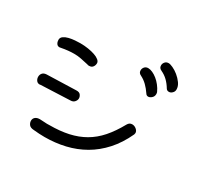

<svg xmlns="http://www.w3.org/2000/svg" viewBox="-147 -769 1099 1059"><g transform="rotate(30 402.5 -239.5)"><path d="M181.6 104.5Q160.2 103.5 151.4 92.3Q142.6 81.1 142.6 67.4Q142.6 53.7 152.8 44.9Q163.1 36.1 181.6 36.1Q197.3 36.1 212.4 37.6Q227.5 39.1 242.2 38.1Q309.6 38.1 363.3 26.4Q417 14.6 460.9 -10.7Q504.9 -36.1 541 -77.1Q577.1 -118.2 609.4 -176.8Q619.1 -194.3 636.7 -194.3Q651.4 -194.3 663.6 -184.1Q675.8 -173.8 675.8 -161.1Q675.8 -157.2 673.8 -151.4Q641.6 -82 597.2 -32.7Q552.7 16.6 498.5 47.9Q444.3 79.1 381.8 93.8Q319.3 108.4 252 108.4Q235.4 108.4 217.8 107.4Q200.2 106.4 181.6 104.5ZM82 -362.3Q80.1 -361.3 76.2 -361.3Q63.5 -361.3 57.1 -371.6Q50.8 -381.8 50.8 -394.5Q50.8 -409.2 63.5 -418Q76.2 -426.8 94.2 -431.2Q112.3 -435.5 131.8 -437Q151.4 -438.5 165 -438.5Q191.4 -438.5 215.8 -434.6Q240.2 -430.7 258.8 -424.3Q277.3 -418 288.6 -408.7Q299.8 -399.4 299.8 -388.7Q299.8 -375 292 -364.7Q284.2 -354.5 269.5 -354.5Q267.6 -354.5 264.2 -354.5Q260.7 -354.5 257.8 -356.4Q231.4 -362.3 210 -366.7Q188.5 -371.1 165 -371.1Q146.5 -371.1 127 -369.1Q107.4 -367.2 82 -362.3ZM275.4 -137.7 89.8 -129.9Q87.9 -128.9 84 -128.9Q70.3 -128.9 63 -139.2Q55.7 -149.4 55.7 -162.1Q55.7 -175.8 64 -185.5Q72.3 -195.3 89.8 -196.3L275.4 -202.1Q294.9 -203.1 302.7 -192.4Q310.5 -181.6 310.5 -170.9Q310.5 -159.2 301.3 -148.4Q292 -137.7 275.4 -137.7ZM544.9 -450.2Q534.2 -455.1 530.8 -461.4Q527.3 -467.8 527.3 -475.6Q527.3 -487.3 535.6 -497.1Q543.9 -506.8 558.6 -506.8Q571.3 -506.8 586.4 -500Q601.6 -493.2 616.2 -481.4Q630.9 -469.7 644 -453.1Q657.2 -436.5 666 -417Q668 -412.1 668 -404.3Q668 -389.6 657.2 -379.9Q646.5 -370.1 635.7 -370.1Q625 -370.1 619.1 -379.9Q602.5 -404.3 584.5 -421.9Q566.4 -439.5 544.9 -450.2ZM628.9 -530.3Q618.2 -535.2 614.7 -541.5Q611.3 -547.9 611.3 -555.7Q611.3 -567.4 619.6 -577.1Q627.9 -586.9 642.6 -586.9Q652.3 -586.9 670.4 -578.6Q688.5 -570.3 706.5 -555.7Q724.6 -541 738.3 -522Q752 -502.9 752 -482.4Q752 -468.8 742.2 -459.5Q732.4 -450.2 721.7 -450.2Q709 -450.2 703.1 -460Q688.5 -484.4 670.4 -502Q652.3 -519.5 628.9 -530.3Z"/></g></svg>

Font: Hi Melody
Style: Regular
Weight: 400
Designer: YoonDesign Inc.
Foundry: YoonDesign Inc.
Version: Version 3.00